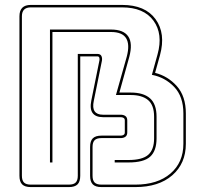

<svg xmlns="http://www.w3.org/2000/svg" viewBox="-20 -750 799 780"><path d="M193 -90H183V-630H431Q482 -630 501 -602Q520 -574 505 -518L465 -374H511Q563 -374 589.5 -350.5Q616 -327 616 -276V-188Q616 -137 590 -113.5Q564 -90 502 -90H446V-100H502Q558 -100 582 -121Q606 -142 606 -188V-276Q606 -323 581.5 -343.5Q557 -364 511 -364H451L495 -520Q508 -569 492.5 -594.5Q477 -620 431 -620H193ZM296 -36V-531H375Q388 -531 392 -522.5Q396 -514 394 -503L361 -340Q355 -312 364.5 -298Q374 -284 398 -284H470Q482 -284 489.5 -278.5Q497 -273 497 -261V-212Q497 -200 489.5 -194.5Q482 -189 470 -189H392Q373 -189 364.5 -180.5Q356 -172 356 -153V-36Q356 -17 364.5 -8.5Q373 0 392 0H530Q620 0 672.5 -45Q725 -90 725 -166V-289Q725 -358 687.5 -397Q650 -436 597 -446L620 -529Q643 -612 603.5 -666Q564 -720 476 -720H105Q87 -720 78 -711Q69 -702 69 -684V-36Q69 -17 77.5 -8.5Q86 0 105 0H260Q279 0 287.5 -8.5Q296 -17 296 -36ZM260 10H105Q81 10 70 -1Q59 -12 59 -36V-684Q59 -707 70.5 -718.5Q82 -730 105 -730H476Q570 -730 612 -672Q654 -614 630 -526L610 -454Q662 -441 698.5 -400Q735 -359 735 -289V-166Q735 -86 680 -38Q625 10 530 10H392Q368 10 357 -1Q346 -12 346 -36V-153Q346 -177 357 -188Q368 -199 392 -199H470Q477 -199 482 -202Q487 -205 487 -212V-261Q487 -268 482 -271Q477 -274 470 -274H398Q369 -274 356.5 -290.5Q344 -307 351 -342L384 -505Q385 -510 383.5 -515.5Q382 -521 375 -521H306V-36Q306 -12 295 -1Q284 10 260 10Z"/></svg>

Font: Bungee Outline
Style: Regular
Weight: 400
Designer: David Jonathan Ross
Foundry: David Jonathan Ross
Version: Version 1.000;PS 1.0;hotconv 1.0.72;makeotf.lib2.5.5900